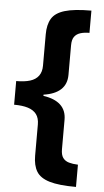

<svg xmlns="http://www.w3.org/2000/svg" viewBox="-59 -751 512 946"><g transform="rotate(5 197.0 -278.0)"><path d="M354 158Q269 158 222.5 144Q176 130 158 100Q140 70 140 22V-132Q140 -164 125.5 -183Q111 -202 83.5 -210.5Q56 -219 15 -219V-336Q56 -336 83.5 -344.5Q111 -353 125.5 -372.5Q140 -392 140 -423V-578Q140 -626 158 -656Q176 -686 222.5 -700Q269 -714 354 -714V-604Q328 -604 309 -598Q290 -592 279.5 -577.5Q269 -563 269 -535V-389Q269 -343 240 -316Q211 -289 155 -281V-275Q211 -267 240 -240Q269 -213 269 -167V-21Q269 7 279.5 21.5Q290 36 309 41.5Q328 47 354 48Z"/></g></svg>

Font: Noto Sans Armenian
Style: Bold
Weight: 700
Version: Version 2.007